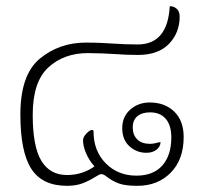

<svg xmlns="http://www.w3.org/2000/svg" viewBox="-20 -596 648 622"><path d="M575 -152Q575 -79 533 -36.5Q491 6 425 6Q386 6 365.5 -1.5Q345 -9 328 -22Q316 -32 308 -32Q303 -32 289 -23Q268 -10 247 -2Q226 6 197 6Q117 6 81.5 -49Q46 -104 46 -225Q46 -354 109 -406Q172 -458 258 -458Q285 -458 306.5 -457Q328 -456 343 -455Q385 -452 426 -452Q523 -452 530 -576Q543 -576 552.5 -567.5Q562 -559 562 -542Q562 -490 527.5 -454Q493 -418 427 -418Q389 -418 350 -421Q336 -422 310 -423Q284 -424 265 -424Q187 -424 136.5 -377.5Q86 -331 86 -224Q86 -121 114 -75Q142 -29 197 -29Q224 -29 247 -37Q270 -45 286 -57Q269 -76 259 -99Q249 -122 249 -142Q249 -152 260 -163.5Q271 -175 278 -175Q283 -175 283 -170Q283 -107 322.5 -67Q362 -27 422 -27Q477 -27 506 -60Q535 -93 535 -151Q535 -190 517 -211Q499 -232 466 -232Q440 -232 425 -219.5Q410 -207 410 -183Q410 -159 424.5 -144.5Q439 -130 466 -130Q478 -130 500 -136Q500 -121 487 -111Q474 -101 454 -101Q423 -101 399.5 -122Q376 -143 376 -181Q376 -218 402 -241Q428 -264 465 -264Q514 -264 544.5 -234.5Q575 -205 575 -152Z"/></svg>

Font: Krub ExtraLight
Style: Regular
Weight: 275
Designer: Ekaluck Peanpanawate
Foundry: Cadson Demak Co.,Ltd.
Version: Version 1.000; ttfautohint (v1.6)